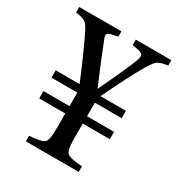

<svg xmlns="http://www.w3.org/2000/svg" viewBox="-151 -729 784 836"><g transform="rotate(30 241.5 -311.5)"><path d="M470 -623V-596Q432 -591 417 -579Q402 -566 379 -525Q343 -462 281 -333H409V-296H274V-228H410V-191H274V-112Q274 -58 288 -45Q302 -32 364 -28V0H98V-28Q159 -32 173 -45Q186 -58 186 -112V-191H55V-228H186V-296H56V-333H176Q136 -431 92 -524Q72 -568 58 -580Q43 -591 7 -596V-623H219V-596L194 -591Q174 -587 169 -581Q164 -575 170 -559Q199 -484 254 -354Q324 -501 340 -545Q346 -560 346 -570Q346 -574 345 -577Q341 -587 318 -591L291 -596V-623Z"/></g></svg>

Font: Triodion
Style: Regular
Weight: 400
Version: Version 1.201; ttfautohint (v1.8.4.7-5d5b)